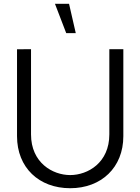

<svg xmlns="http://www.w3.org/2000/svg" viewBox="-20 -980 742 1015"><path d="M345 -960H270.5L330 -805H380.5ZM351 15C515.5 15 632 -94.5 632 -260V-720H558V-269.5C558 -120 444.5 -54.5 351 -54.5C258.5 -54.5 144 -119.5 144 -269.5V-720L70 -719.5V-260C70 -93.5 186.5 15 351 15Z"/></svg>

Font: Hauora
Style: Regular
Weight: 400
Designer: Mikhail Sharanda
Foundry: WCYS & Co.
Version: Version 1.010